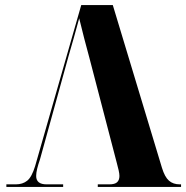

<svg xmlns="http://www.w3.org/2000/svg" viewBox="-20 -734 731 754"><path d="M331 -507Q322 -539 311 -582Q300 -625 291 -662Q271 -588 249 -513L137 -108Q130 -88 126 -71.5Q122 -55 122 -43Q122 -10 163 -10H228V0H5V-10H42Q69 -10 87 -24.5Q105 -39 118 -82L299 -714H423L616 -75Q627 -39 643.5 -24.5Q660 -10 686 -10H691V0H364V-10H409Q431 -10 440 -18.5Q449 -27 449 -43Q449 -52 446 -65Q443 -78 439 -93Z"/></svg>

Font: Noto Serif Display SemiCondensed ExtraBold
Style: Regular
Weight: 800
Width: 4
Designer: Monotype Design Team
Foundry: Monotype Imaging Inc.
Version: Version 2.009